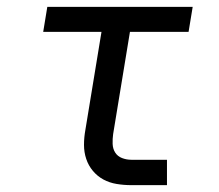

<svg xmlns="http://www.w3.org/2000/svg" viewBox="-20 -540 640 560"><path d="M363 0Q341 0 320 -3.5Q299 -7 281.5 -16.5Q264 -26 251 -41.5Q238 -57 231.5 -76.5Q225 -96 225 -117.5Q225 -139 229 -161L276 -447H106L118 -520H542L530 -447H359L310 -149Q308 -135 308.5 -120.5Q309 -106 316 -95Q323 -84 336 -79Q349 -74 363 -74H467V0Z"/></svg>

Font: Zed Sans Extended
Style: Italic
Weight: 400
Width: 7
Italic angle: -9°
Designer: Belleve Invis
Foundry: Belleve Invis
Version: Version 1.0.0; ttfautohint (v1.8.4)